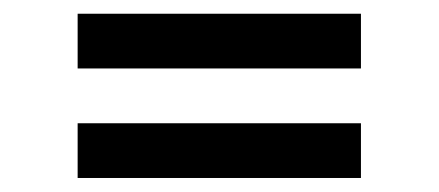

<svg xmlns="http://www.w3.org/2000/svg" viewBox="-20 -503 626 274"><path d="M90.8 -405.3V-483.4H495.1V-405.3ZM90.8 -249V-327.1H495.1V-249Z"/></svg>

Font: Consola Mono
Style: Book
Weight: 400
Monospace: yes
Designer: Wojciech Kalinowski "wmk69" (wmk69@o2.pl)
Foundry: Wojciech Kalinowski "wmk69" (wmk69@o2.pl)
Version: Version 2.1.0